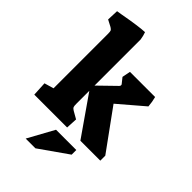

<svg xmlns="http://www.w3.org/2000/svg" viewBox="-290 -866 1199 1199"><g transform="rotate(45 309.5 -266.5)"><path d="M26 -95 88 -113V-592Q88 -614 85 -620.5Q82 -627 69 -635L25 -658L28 -734L59 -739Q191 -763 244 -765Q253 -741 257 -713V-306L368 -414Q373 -419 373 -425Q373 -430 370 -433L342 -468L353 -523H575Q584 -490 587 -452L421 -310L614 -44V0H438L257 -260V-146Q257 -125 260 -118Q263 -111 276 -103L325 -75L321 0H31ZM282 59H461V100L273 232H187Z"/></g></svg>

Font: Suez One
Style: Regular
Weight: 400
Version: Version 1.000